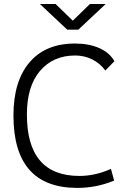

<svg xmlns="http://www.w3.org/2000/svg" viewBox="-20 -918 626 948"><path d="M361.8 9.8Q46.4 9.8 46.4 -347.7Q46.4 -517.1 125.7 -610.1Q205.1 -703.1 350.1 -703.1Q419.4 -703.1 470.5 -680.4Q521.5 -657.7 544.9 -615.7L500 -569.8Q474.6 -605 435.5 -624.5Q396.5 -644 351.1 -644Q242.7 -644 177.7 -568.1Q112.8 -492.2 112.8 -352.5Q112.8 -49.3 372.1 -49.3Q449.7 -49.3 527.8 -84L543.5 -26.4Q456.5 9.8 361.8 9.8ZM312 -771.5 176.8 -898.4H254.4L339.4 -815.9L424.3 -898.4H502L366.7 -771.5Z"/></svg>

Font: Cascadia Mono PL Light
Style: Regular
Weight: 300
Monospace: yes
Designer: Aaron Bell
Foundry: Saja Typeworks
Version: Version 2404.023; ttfautohint (v1.8.4)